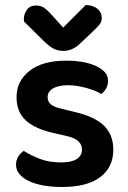

<svg xmlns="http://www.w3.org/2000/svg" viewBox="-20 -731 510 766"><path d="M432 -134Q432 -64 380 -24.5Q328 15 228 15Q187 15 153.5 9Q120 3 95.5 -8.5Q71 -20 57.5 -36.5Q44 -53 44 -73Q44 -92 52.5 -106Q61 -120 75 -129Q103 -111 139.5 -97Q176 -83 224 -83Q265 -83 286 -96.5Q307 -110 307 -134Q307 -175 247 -188L191 -201Q117 -218 81.5 -252Q46 -286 46 -343Q46 -408 98 -448.5Q150 -489 244 -489Q280 -489 310.5 -483.5Q341 -478 363.5 -467.5Q386 -457 398.5 -442.5Q411 -428 411 -409Q411 -391 403 -377.5Q395 -364 384 -356Q375 -362 360.5 -368Q346 -374 328.5 -379Q311 -384 291.5 -387.5Q272 -391 253 -391Q214 -391 192 -378.5Q170 -366 170 -343Q170 -326 182.5 -315Q195 -304 226 -297L275 -285Q358 -266 395 -229.5Q432 -193 432 -134ZM232 -621 322 -711Q351 -710 368.5 -696Q386 -682 386 -660Q386 -644 376.5 -632.5Q367 -621 349 -604L296 -554Q267 -528 234 -528Q213 -528 196.5 -535.5Q180 -543 155 -567L76 -645Q75 -649 75 -654Q75 -674 87 -691.5Q99 -709 124 -709Q140 -709 152.5 -702Q165 -695 185 -673Z"/></svg>

Font: Baloo Bhaina 2 SemiBold
Style: Regular
Weight: 600
Designer: Yesha Goshar, Manish Minz, Shuchita Grover and Ek Type
Foundry: Ek Type
Version: Version 1.640;hotconv 1.0.111;makeotfexe 2.5.65597; ttfautoh